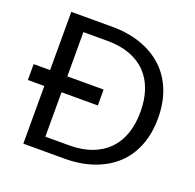

<svg xmlns="http://www.w3.org/2000/svg" viewBox="-123 -826 971 954"><g transform="rotate(20 362.5 -348.5)"><path d="M313 -697Q398 -697 466.5 -672.5Q535 -648 583 -603Q631 -558 656.5 -493Q682 -428 682 -347Q682 -266 656.5 -201.5Q631 -137 583 -92.5Q535 -48 466.5 -24Q398 0 313 0H96V-305H9V-389H96V-697ZM313 -70Q381 -70 432.5 -89.5Q484 -109 519 -145Q554 -181 571.5 -232Q589 -283 589 -347Q589 -411 571.5 -462Q554 -513 519 -549Q484 -585 432.5 -604Q381 -623 313 -623H187V-389H379V-305H187V-70Z"/></g></svg>

Font: Poppins
Style: Regular
Weight: 400
Designer: Ninad Kale (Devanagari), Jonny Pinhorn (Latin)
Foundry: Indian Type Foundry
Version: Version 3.002 2017